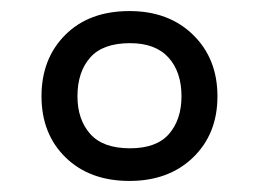

<svg xmlns="http://www.w3.org/2000/svg" viewBox="-20 -744 468 347"><path d="M214 -417Q142 -417 98.5 -459.5Q55 -502 55 -570Q55 -638 98 -681Q141 -724 214 -724Q285 -724 329 -681Q373 -638 373 -570Q373 -502 329 -459.5Q285 -417 214 -417ZM215 -476Q263 -476 285.5 -502Q308 -528 308 -570Q308 -614 284.5 -640Q261 -666 215 -666Q166 -666 143 -640Q120 -614 120 -570Q120 -528 143 -502Q166 -476 215 -476Z"/></svg>

Font: Noto Sans Limbu
Style: Regular
Weight: 400
Designer: Monotype Design Team
Foundry: Monotype Imaging Inc.
Version: Version 2.004; ttfautohint (v1.8.4.7-5d5b)